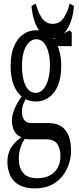

<svg xmlns="http://www.w3.org/2000/svg" viewBox="-20 -770 437 1061"><path d="M172.4 271Q119.6 271 86.4 252.7Q53.2 234.4 37.1 200.4Q21 166.5 21 125Q21 95.2 30 69.6Q39.1 43.9 61.5 19.5Q84 -4.9 123.5 -29.3L128.4 -21.5Q113.3 1 103.3 21.2Q93.3 41.5 88.6 61.5Q84 81.5 84 106Q84 144.5 96.7 168.9Q109.4 193.4 131.8 204.1Q154.3 214.8 185.1 214.8Q227.5 214.8 256.6 198.7Q285.6 182.6 299.8 155Q314 127.4 314 93.3Q314 52.2 296.6 26.1Q279.3 0 236.8 0H146.5Q136.7 0 125.5 -1.2Q114.3 -2.4 106 -4.9V-8.3Q76.7 -18.1 61.3 -42Q45.9 -65.9 45.9 -104Q45.9 -133.8 60.1 -168.2Q74.2 -202.6 108.4 -250V-262.7L134.3 -245.1Q117.7 -217.8 109.6 -196.3Q101.6 -174.8 101.6 -154.8Q101.6 -121.6 115 -105.7Q128.4 -89.8 155.8 -89.8H248.5Q291 -89.8 318.4 -72Q345.7 -54.2 359.1 -20Q372.6 14.2 372.6 62.5Q372.6 102.5 359.6 139.6Q346.7 176.8 322 206.8Q297.4 236.8 259.5 253.9Q221.7 271 172.4 271ZM178.2 -209Q138.2 -209 106.7 -231.2Q75.2 -253.4 56.9 -297.1Q38.6 -340.8 38.6 -405.8Q38.6 -469.2 56.9 -512.9Q75.2 -556.6 106.7 -579.6Q138.2 -602.5 179.2 -602.5Q202.6 -602.5 222.2 -595.5Q241.7 -588.4 258.3 -574.7Q274.9 -561 287.6 -540L288.6 -537.6Q301.8 -513.7 310.1 -480.5Q318.4 -447.3 318.4 -405.8Q318.4 -343.3 300.5 -298.8Q282.7 -254.4 250.5 -231.7Q218.3 -209 178.2 -209ZM176.8 -256.8Q201.7 -256.8 219.2 -276.9Q236.8 -296.9 246.3 -331.1Q255.9 -365.2 255.9 -409.2Q255.9 -452.6 246.6 -485.1Q237.3 -517.6 220.7 -535.4Q204.1 -553.2 180.2 -553.2Q156.2 -553.2 138.2 -534.2Q120.1 -515.1 110.8 -482.2Q101.6 -449.2 101.6 -404.3Q101.6 -360.8 110.4 -327.4Q119.1 -293.9 136 -275.4Q152.8 -256.8 176.8 -256.8ZM259.3 -515.1V-547.4H263.2L365.2 -602.5L376.5 -590.8V-515.1ZM154.3 -736.8 177.7 -750Q189.5 -703.1 211.4 -670.7Q233.4 -638.2 271 -638.2Q309.6 -638.2 331.5 -670.7Q353.5 -703.1 365.2 -750L388.7 -736.8Q386.2 -701.7 377.4 -669.9Q368.7 -638.2 354 -612.8Q339.4 -587.4 318.8 -573.2Q298.3 -559.1 271 -559.1Q244.1 -559.1 223.9 -573.2Q203.6 -587.4 189 -612.8Q174.3 -638.2 165.5 -669.9Q156.7 -701.7 154.3 -736.8Z"/></svg>

Font: Scarab Serif
Style: Regular
Weight: 400
Designer: John Roberts
Foundry: Scarab
Version: 1.0